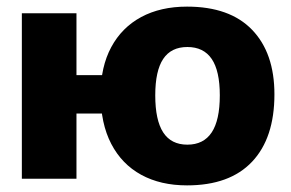

<svg xmlns="http://www.w3.org/2000/svg" viewBox="-20 -540 878 580"><path d="M545 20Q465 20 406.5 -12Q348 -44 316 -105.5Q284 -167 284 -255Q284 -338 316 -397.5Q348 -457 406.5 -488.5Q465 -520 545 -520Q674 -520 741.5 -450Q809 -380 809 -255Q809 -123 741.5 -51.5Q674 20 545 20ZM46 0V-500H211V0ZM194 -197V-313H340V-197ZM546 -103Q595 -103 619.5 -140Q644 -177 644 -252Q644 -326 619.5 -362Q595 -398 546 -398Q497 -398 473 -362Q449 -326 449 -252Q449 -177 473 -140Q497 -103 546 -103Z"/></svg>

Font: Moderustic
Style: Bold
Weight: 700
Designer: Tural Alisoy
Foundry: TAFT Foundry
Version: Version 2.120